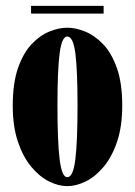

<svg xmlns="http://www.w3.org/2000/svg" viewBox="-20 -624 460 655"><path d="M209.5 11Q179.5 11 147 -5.2Q114.5 -21.5 86.5 -55.2Q58.5 -89 41 -140.8Q23.5 -192.5 23.5 -263.5Q23.5 -340.5 41.5 -392Q59.5 -443.5 88 -473.5Q116.5 -503.5 148.8 -516.5Q181 -529.5 209.5 -529.5Q238 -529.5 270.2 -516.5Q302.5 -503.5 331.5 -473.5Q360.5 -443.5 378.8 -392Q397 -340.5 397 -263.5Q397 -192.5 379.5 -140.8Q362 -89 333.8 -55.2Q305.5 -21.5 272.8 -5.2Q240 11 209.5 11ZM209.5 -19.5Q229.5 -19.5 237 -80Q244.5 -140.5 244.5 -263.5Q244.5 -385.5 237 -442.5Q229.5 -499.5 209.5 -499.5Q191 -499.5 183.5 -442.5Q176 -385.5 176 -263.5Q176 -140.5 183.5 -80Q191 -19.5 209.5 -19.5ZM86 -577.5V-604H333.5V-577.5Z"/></svg>

Font: Imbue 50pt Black
Style: Regular
Weight: 900
Designer: Tyler Finck
Foundry: Etcetera Type Company
Version: Version 1.102; ttfautohint (v1.8.3)